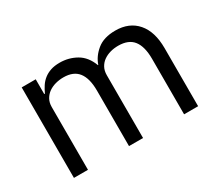

<svg xmlns="http://www.w3.org/2000/svg" viewBox="-101 -738 1075 948"><g transform="rotate(-30 436.5 -264.0)"><path d="M85 0V-516H165V-432H169Q178 -452 189.5 -469.5Q201 -487 217.5 -500Q234 -513 256 -520.5Q278 -528 308 -528Q359 -528 402 -503.5Q445 -479 466 -423H468Q482 -465 520.5 -496.5Q559 -528 625 -528Q704 -528 748.5 -476.5Q793 -425 793 -331V0H713V-317Q713 -386 686 -421Q659 -456 600 -456Q576 -456 554.5 -450Q533 -444 516 -432Q499 -420 489 -401.5Q479 -383 479 -358V0H399V-317Q399 -386 372 -421Q345 -456 288 -456Q264 -456 242 -450Q220 -444 203 -432Q186 -420 175.5 -401.5Q165 -383 165 -358V0Z"/></g></svg>

Font: IBM Plex Sans
Style: Regular
Weight: 400
Designer: Mike Abbink, Paul van der Laan, Pieter van Rosmalen
Foundry: Bold Monday
Version: Version 3.005